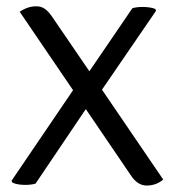

<svg xmlns="http://www.w3.org/2000/svg" viewBox="-20 -568 540 594"><path d="M41 -531.5Q65.5 -548.5 91.5 -548.5Q107.5 -548.5 118.2 -541Q129 -533.5 140 -518L256.5 -347.5L389.5 -542.5Q402.5 -546.5 421.5 -546.5Q432 -546.5 442.5 -545Q453 -543.5 460 -540.5L463 -535L295.5 -290.5L485 -12.5Q463.5 6 433.5 6Q406 6 385.5 -24.5L245.5 -230.5L90 0Q77 4 58 4Q33.5 4 18.5 -3L15.5 -8.5L206 -289Z"/></svg>

Font: Signika SC Light
Style: Regular
Weight: 300
Designer: Anna Giedryś
Foundry: Anna Giedryś
Version: Version 2.000; ttfautohint (v1.8.3) -l 8 -r 50 -G 200 -x 9 -